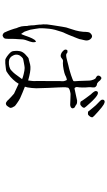

<svg xmlns="http://www.w3.org/2000/svg" viewBox="320 -1162 859 1540"><g transform="rotate(90 750.0 -391.5)"><path d="M841.8 -709Q823.2 -732.4 808.6 -745.1Q795.9 -756.8 788.6 -764.6Q781.2 -772.5 779.3 -778.3Q778.3 -785.2 780.3 -792Q782.2 -796.9 787.1 -798.8Q792 -801.8 798.8 -800.8Q807.6 -798.8 818.4 -793Q831.1 -785.2 840.8 -777.3Q855.5 -765.6 874 -749Q918 -710 919.4 -705.1Q920.9 -700.2 919.4 -694.3Q918 -688.5 912.1 -680.7Q906.2 -672.9 901.4 -669.4Q896.5 -666 886.7 -667Q875 -667 873 -669.9Q873 -671.9 841.8 -709ZM765.6 -651.4Q740.2 -685.5 736.3 -690.4Q723.6 -703.1 717.8 -711.9Q711.9 -719.7 710 -726.6Q709 -732.4 711.9 -739.3Q713.9 -744.1 718.8 -746.1Q724.6 -748 731.4 -746.1Q739.3 -744.1 749 -737.3Q761.7 -728.5 770.5 -719.7Q785.2 -707 801.8 -688.5Q840.8 -645.5 842.8 -640.6Q844.7 -635.7 842.8 -629.9Q840.8 -624 834 -617.2Q827.1 -610.4 822.3 -607.4Q817.4 -604.5 806.2 -605.5Q794.9 -606.4 793 -610.4Q790 -618.2 765.6 -651.4ZM293 -98.6Q293 -97.7 292 -85.4Q291 -73.2 291 -54.7Q291 -36.1 291 -25.9Q291 -15.6 290 -8.3Q289.1 -1 286.1 3.9Q283.2 8.8 276.4 12.7Q267.6 18.6 260.7 17.6Q249 14.6 241.2 4.9Q239.3 2 228.5 -23.4Q224.6 -34.2 218.8 -48.8Q212.9 -64.5 210 -75.2Q208 -86.9 205.1 -93.8L198.2 -110.4Q189.5 -132.8 188.5 -156.2Q188.5 -177.7 186.5 -187.5H185.5Q183.6 -198.2 182.6 -216.8Q183.6 -233.4 179.7 -251Q177.7 -268.6 176.8 -277.3V-278.3Q177.7 -286.1 174.8 -307.6Q172.9 -334 180.7 -377.9Q189.5 -425.8 193.4 -458Q197.3 -492.2 210.9 -527.3Q227.5 -576.2 230.5 -598.6Q233.4 -623 234.4 -627.9V-628.9Q235.4 -633.8 235.4 -652.3Q236.3 -671.9 241.2 -680.7Q246.1 -688.5 257.8 -696.3Q277.3 -708 295.9 -683.6Q309.6 -663.1 300.8 -633.8Q297.9 -625 295.9 -613.3Q294.9 -600.6 286.1 -580.1Q252 -493.2 246.1 -482.9Q240.2 -472.7 234.9 -456.1Q229.5 -439.5 218.8 -403.3Q212.9 -380.9 210 -355.5Q205.1 -311.5 206.1 -278.3L210.9 -245.1L217.8 -204.1Q217.8 -203.1 223.1 -188Q228.5 -172.9 233.4 -158.2L250 -132.8Q252.9 -126 266.1 -165Q279.3 -204.1 287.1 -218.8Q294.9 -233.4 298.8 -238.8Q302.7 -244.1 309.1 -248.5Q315.4 -252.9 317.4 -240.7Q319.3 -228.5 317.4 -219.7Q315.4 -210.9 312.5 -200.7Q309.6 -190.4 304.2 -177.2Q298.8 -164.1 295.9 -146.5Q293 -114.3 293 -98.6ZM614.3 -138.7Q599.6 -145.5 574.2 -151.4Q543 -159.2 524.4 -159.2Q514.6 -159.2 484.4 -153.3Q455.1 -148.4 449.2 -145.5Q438.5 -139.6 426.8 -123Q421.9 -117.2 418.9 -104.5Q417 -94.7 418 -86.9Q418.9 -78.1 423.8 -68.4Q430.7 -54.7 436.5 -48.8Q448.2 -38.1 458 -35.2Q472.7 -31.2 496.1 -33.2Q514.6 -35.2 529.3 -42Q537.1 -44.9 548.8 -56.6Q563.5 -70.3 573.2 -83Q597.7 -115.2 614.3 -138.7ZM723.6 -141.6Q744.1 -133.8 766.6 -123Q783.2 -115.2 806.6 -98.6Q829.1 -83 831.1 -79.1Q835 -71.3 842.8 -57.6Q843.8 -55.7 844.7 -43Q844.7 -41 837.9 -31.2Q829.1 -17.6 825.2 -14.6Q820.3 -9.8 811.5 -8.8Q805.7 -7.8 797.9 -12.7Q784.2 -21.5 779.3 -29.3Q775.4 -34.2 754.9 -52.7Q732.4 -73.2 730.5 -74.2Q653.3 -109.4 652.8 -110.4Q652.3 -111.3 651.4 -111.3Q637.7 -88.9 636.7 -88.9Q618.2 -65.4 596.7 -45.9Q569.3 -23.4 550.8 -12.7Q546.9 -10.7 523.4 -7.8Q505.9 -4.9 487.3 -3.9Q462.9 -2.9 458 -3.9Q450.2 -5.9 433.6 -16.6Q416 -29.3 407.2 -38.1Q395.5 -48.8 391.6 -58.6Q388.7 -66.4 387.7 -86.9Q386.7 -102.5 389.6 -119.1Q391.6 -131.8 397.5 -141.6Q404.3 -153.3 413.1 -162.1Q447.3 -195.3 452.1 -191.4Q452.1 -191.4 497.1 -203.1Q529.3 -210.9 589.8 -196.3Q622.1 -187.5 624 -187.5Q625 -187.5 625 -187.5Q631.8 -226.6 628.9 -257.8Q628.9 -266.6 629.9 -381.8Q629.9 -412.1 629.9 -414.1Q629.9 -430.7 629.9 -444.3Q630.9 -451.2 630.9 -457Q630.9 -463.9 630.9 -468.8Q630.9 -473.6 627.9 -482.4Q624 -494.1 622.1 -496.1Q618.2 -500 598.6 -492.2Q588.9 -488.3 588.4 -487.8Q587.9 -487.3 582.5 -484.4Q577.1 -481.4 564 -478Q550.8 -474.6 536.6 -471.7Q522.5 -468.8 508.8 -467.3Q495.1 -465.8 486.3 -465.8Q482.4 -465.8 478 -466.3Q473.6 -466.8 469.7 -466.8Q462.9 -466.8 459 -464.8Q456.1 -463.9 454.1 -461.9Q451.2 -459 449.2 -458Q448.2 -456.1 439.5 -451.2Q433.6 -448.2 425.8 -448.2Q419.9 -448.2 411.1 -451.7Q402.3 -455.1 395 -460.9Q387.7 -466.8 382.3 -473.6Q377 -480.5 377 -487.3Q377 -492.2 379.4 -497.6Q381.8 -502.9 389.6 -502.9Q392.6 -502.9 395 -502.4Q397.5 -502 399.4 -502Q402.3 -502 407.2 -497.1Q409.2 -495.1 412.6 -493.7Q416 -492.2 420.9 -492.2Q431.6 -492.2 445.3 -495.1Q459 -498 473.6 -502Q489.3 -506.8 503.4 -509.8Q517.6 -512.7 528.3 -515.6Q535.2 -517.6 551.3 -522Q567.4 -526.4 583 -531.7Q598.6 -537.1 612.8 -542.5Q627 -547.9 629.4 -550.8Q631.8 -553.7 630.9 -563.5Q629.9 -575.2 628.9 -593.8L626 -676.8Q626 -691.4 618.2 -710.9Q611.3 -726.6 608.4 -727.5Q606.4 -727.5 594.7 -735.4Q593.8 -736.3 587.9 -742.2Q585.9 -745.1 585.9 -750Q585 -755.9 590.8 -764.6Q597.7 -774.4 605.5 -774.4Q610.4 -775.4 614.3 -771.5Q619.1 -768.6 624 -764.6Q628.9 -758.8 632.8 -753.9Q636.7 -749 639.6 -747.1Q641.6 -746.1 644.5 -744.1Q648.4 -742.2 649.4 -740.2Q650.4 -739.3 655.3 -739.3Q659.2 -739.3 663.1 -737.3Q668 -736.3 673.8 -730.5Q681.6 -723.6 680.7 -714.8Q680.7 -710 680.7 -705.1Q680.7 -701.2 679.7 -695.3Q678.7 -690.4 678.7 -686.5Q677.7 -682.6 678.7 -677.7Q684.6 -619.1 677.7 -579.1Q676.8 -572.3 681.6 -564.5Q684.6 -557.6 691.4 -559.6Q695.3 -560.5 697.3 -560.5Q701.2 -561.5 705.1 -562.5Q705.1 -562.5 728.5 -567.4L787.1 -580.1Q809.6 -580.1 814.5 -576.2Q824.2 -568.4 836.9 -562.5Q841.8 -560.5 843.8 -556.6Q848.6 -548.8 848.6 -546.9Q848.6 -535.2 839.4 -529.8Q830.1 -524.4 820.3 -524.4Q807.6 -524.4 794.9 -525.4Q792 -526.4 769.5 -526.4L736.3 -527.3Q726.6 -527.3 716.8 -524.4Q690.4 -519.5 682.6 -507.8Q680.7 -504.9 681.6 -503.9Q683.6 -502 681.6 -499Q680.7 -498 679.7 -488.3Q678.7 -472.7 679.7 -460L680.7 -430.7Q683.6 -366.2 684.6 -347.7Q687.5 -257.8 687.5 -252Q686.5 -216.8 680.7 -182.6Q677.7 -168 674.8 -161.1Q699.2 -151.4 723.6 -141.6Z"/></g></svg>

Font: ToneOZ-Zhuyin-Tsuipita-TC
Style: Regular
Weight: 400
Designer: ÂÆ£ÂøóÂáåJeffrey Xuan(jeffreyx@gmail.com, ToneOZ.com) ÈòøÂù§(cjkFonts)
Foundry: ToneOZ
Version: Version 0.240710